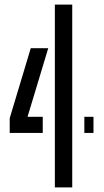

<svg xmlns="http://www.w3.org/2000/svg" viewBox="-20 -820 454 840"><path d="M220 0V-800H296V0ZM22.5 -238.5V-303L114.5 -609H191L100.5 -309H167V-238.5ZM349 -238.5V-309H389V-238.5Z"/></svg>

Font: Big Shoulders Stencil Text
Style: Regular
Weight: 400
Designer: Patric King
Foundry: XO Type Co
Version: Version 1.000